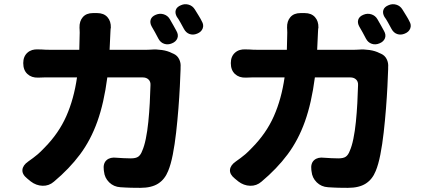

<svg xmlns="http://www.w3.org/2000/svg" viewBox="-20 -859 2040 925"><path d="M731 -788Q750 -796 769 -790Q788 -784 798 -767Q806 -753 816 -735.5Q826 -718 830 -710Q841 -691 834.5 -674.5Q828 -658 808 -650Q789 -642 771 -648Q753 -654 743 -673Q737 -685 727 -703Q717 -721 711 -731Q701 -749 706 -764.5Q711 -780 731 -788ZM852 -834Q870 -842 889 -836.5Q908 -831 919 -813Q927 -800 937.5 -783Q948 -766 952 -757Q963 -739 956.5 -722Q950 -705 930 -697Q911 -689 893.5 -695Q876 -701 866 -720Q859 -733 849 -751Q839 -769 832 -778Q822 -796 827 -811Q832 -826 852 -834ZM816 -600Q834 -592 843 -574Q852 -556 850 -535Q850 -533 850 -533.5Q850 -534 850 -526Q849 -493 846.5 -443Q844 -393 839.5 -335.5Q835 -278 828.5 -220.5Q822 -163 812.5 -114.5Q803 -66 790 -35Q774 5 742 25.5Q710 46 656 46Q626 46 611 45.5Q596 45 586 44.5Q576 44 560 43Q528 41 506 19.5Q484 -2 481 -33L480 -40Q476 -72 493.5 -87.5Q511 -103 542 -99Q552 -98 575.5 -97Q599 -96 610 -96Q635 -96 646.5 -104.5Q658 -113 665 -132Q675 -154 682.5 -190.5Q690 -227 694.5 -271.5Q699 -316 701.5 -362Q704 -408 705 -449Q706 -466 695.5 -476Q685 -486 668 -486H497Q481 -363 449 -273.5Q417 -184 365.5 -115Q314 -46 240 16Q216 37 185 36Q154 35 128 15L111 1Q86 -19 88 -41Q90 -63 116 -81Q130 -91 139.5 -98Q149 -105 161.5 -115.5Q174 -126 195 -148Q263 -217 299.5 -299.5Q336 -382 351 -486H229Q204 -486 193 -486Q182 -486 164 -485Q132 -484 112 -502.5Q92 -521 92 -555Q92 -587 112 -605Q132 -623 164 -621Q176 -621 183 -620.5Q190 -620 199.5 -619.5Q209 -619 228 -619H362L364 -702Q364 -712 363.5 -717Q363 -722 363 -725Q362 -757 379 -776.5Q396 -796 428 -796H448Q480 -796 497.5 -776.5Q515 -757 514 -725Q513 -720 513 -721.5Q513 -723 512 -705L508 -619H682Q689 -619 698 -619.5Q707 -620 709 -620Q733 -622 760.5 -618Q788 -614 809 -603Z M1731 -788Q1750 -796 1769 -790Q1788 -784 1798 -767Q1806 -753 1816 -735.5Q1826 -718 1830 -710Q1841 -691 1834.5 -674.5Q1828 -658 1808 -650Q1789 -642 1771 -648Q1753 -654 1743 -673Q1737 -685 1727 -703Q1717 -721 1711 -731Q1701 -749 1706 -764.5Q1711 -780 1731 -788ZM1852 -834Q1870 -842 1889 -836.5Q1908 -831 1919 -813Q1927 -800 1937.5 -783Q1948 -766 1952 -757Q1963 -739 1956.5 -722Q1950 -705 1930 -697Q1911 -689 1893.5 -695Q1876 -701 1866 -720Q1859 -733 1849 -751Q1839 -769 1832 -778Q1822 -796 1827 -811Q1832 -826 1852 -834ZM1816 -600Q1834 -592 1843 -574Q1852 -556 1850 -535Q1850 -533 1850 -533.5Q1850 -534 1850 -526Q1849 -493 1846.5 -443Q1844 -393 1839.5 -335.5Q1835 -278 1828.5 -220.5Q1822 -163 1812.5 -114.5Q1803 -66 1790 -35Q1774 5 1742 25.5Q1710 46 1656 46Q1626 46 1611 45.5Q1596 45 1586 44.5Q1576 44 1560 43Q1528 41 1506 19.5Q1484 -2 1481 -33L1480 -40Q1476 -72 1493.5 -87.5Q1511 -103 1542 -99Q1552 -98 1575.5 -97Q1599 -96 1610 -96Q1635 -96 1646.5 -104.5Q1658 -113 1665 -132Q1675 -154 1682.5 -190.5Q1690 -227 1694.5 -271.5Q1699 -316 1701.5 -362Q1704 -408 1705 -449Q1706 -466 1695.5 -476Q1685 -486 1668 -486H1497Q1481 -363 1449 -273.5Q1417 -184 1365.5 -115Q1314 -46 1240 16Q1216 37 1185 36Q1154 35 1128 15L1111 1Q1086 -19 1088 -41Q1090 -63 1116 -81Q1130 -91 1139.5 -98Q1149 -105 1161.5 -115.5Q1174 -126 1195 -148Q1263 -217 1299.5 -299.5Q1336 -382 1351 -486H1229Q1204 -486 1193 -486Q1182 -486 1164 -485Q1132 -484 1112 -502.5Q1092 -521 1092 -555Q1092 -587 1112 -605Q1132 -623 1164 -621Q1176 -621 1183 -620.5Q1190 -620 1199.5 -619.5Q1209 -619 1228 -619H1362L1364 -702Q1364 -712 1363.5 -717Q1363 -722 1363 -725Q1362 -757 1379 -776.5Q1396 -796 1428 -796H1448Q1480 -796 1497.5 -776.5Q1515 -757 1514 -725Q1513 -720 1513 -721.5Q1513 -723 1512 -705L1508 -619H1682Q1689 -619 1698 -619.5Q1707 -620 1709 -620Q1733 -622 1760.5 -618Q1788 -614 1809 -603Z"/></svg>

Font: Chiron GoRound TC EB
Style: Regular
Weight: 700
Designer: Ryoko NISHIZUKA 西塚涼子 (kana, bopomofo & ideographs); Paul D. Hunt (Latin, Greek & Cyrillic); Sandoll Communications 산돌커뮤니
Foundry: Adobe
Version: Version 1.000;hotconv 1.1.1;makeotfexe 2.6.0